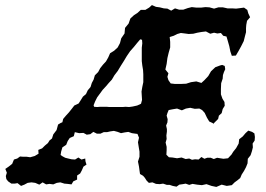

<svg xmlns="http://www.w3.org/2000/svg" viewBox="-20 -728 1050 757"><path d="M640 -245 639 -243 635 -233 638 -219V-209L636 -194L637 -180L633 -166L637 -149V-136L636 -118L646 -108L660 -107L678 -104L696 -107L712 -101L726 -103L737 -98L749 -100L763 -99L774 -109L786 -102L797 -106H811L823 -101L836 -106L848 -104L861 -102L879 -104L893 -119L899 -129L911 -144L921 -162L923 -179L937 -190L948 -203L959 -213L974 -208L983 -202L985 -188L984 -174L976 -162L977 -147L973 -131L968 -116L957 -102L956 -84L950 -69L942 -54L933 -40L927 -26L916 -17L905 -9L894 2L874 5L854 0L833 9L814 5L794 -2L776 2L757 0L739 -3L726 1L712 -4L701 -2L687 0L676 8L661 5L649 1H638L623 -4L610 -2L595 -3L581 -9L567 -7L558 -16L551 -27L544 -35L532 -42L530 -56L528 -71L524 -91L530 -110V-130L527 -148L524 -167L528 -185L522 -200L514 -201L500 -203L486 -208L472 -206L457 -203L444 -208L429 -212L415 -210L402 -207H389L376 -201H362L348 -208L336 -199L322 -197L309 -204L292 -203L275 -207L271 -191L255 -184L247 -172L241 -157L226 -147L221 -130L219 -117L226 -112L237 -106L249 -103L262 -100L276 -99L289 -107L301 -99L316 -103L317 -92L321 -79L309 -71L303 -57L296 -44L284 -36V-20L269 -13L262 -1L246 -3L234 -4L218 -9L204 -7L190 -1L175 -3L162 -1L148 -9L135 0L119 -7L104 -9L89 -7L76 0L63 5L49 -6L38 -4H25L12 -13L5 -22L3 -34L7 -47L1 -62L14 -71L28 -82L35 -99L48 -103L59 -111L71 -110H85L99 -108L117 -113L132 -122L131 -137L146 -143L157 -154L169 -164L175 -174L185 -182L190 -198L203 -215L209 -237L219 -243L226 -246L229 -259L239 -271L251 -284L263 -299L273 -312L290 -320L299 -334L307 -347L319 -357L326 -372L337 -385L342 -401L349 -414L354 -431L367 -444L375 -459L386 -473L398 -486L407 -502L414 -518L430 -528L444 -541L453 -558L458 -577L471 -596L473 -618L487 -635L494 -655L508 -668L522 -677L535 -689H553L568 -698L579 -708L595 -701L610 -699L626 -695L640 -694L655 -686L670 -695L686 -690H703L720 -696L736 -700L754 -698H773L790 -700L806 -699L824 -694L841 -699H859L877 -695H895L911 -694L927 -696L942 -698L955 -689L959 -675L966 -660L954 -646L951 -630L950 -617V-601L946 -586L941 -566L931 -546L920 -526L910 -509L894 -508L888 -526L884 -546L878 -567L873 -584L860 -587L851 -598L837 -596L824 -599L809 -595L792 -604L775 -602L758 -599L742 -595L724 -594L709 -596L693 -598L679 -594L665 -587L649 -582L651 -563V-541L645 -520L640 -499L637 -476L632 -454L644 -439L640 -425L644 -412L653 -399L670 -397H692L714 -398L733 -404L754 -407L774 -401L786 -412L801 -428L812 -447L829 -463L848 -470L856 -472L866 -468L868 -455L863 -444L859 -432L858 -418L852 -400L851 -377V-356L857 -339L865 -326L866 -311L858 -298L854 -282L843 -272L840 -259L824 -243L822 -240L818 -243L805 -249L796 -264L787 -283L777 -294L766 -300L748 -299L730 -303L713 -300L697 -293L678 -300L660 -297L645 -294L640 -282L637 -272L641 -258ZM533 -573 521 -559 508 -543 493 -526 480 -507 468 -487 456 -468 444 -448 431 -431 421 -414 409 -401 398 -388 385 -374 363 -344 355 -328 349 -313 351 -307 363 -306 375 -307H400L412 -306H463L475 -307L489 -306L503 -308L521 -312L536 -319L540 -334L539 -350L538 -367L541 -385L545 -404V-435L544 -452L541 -470L539 -487V-540L541 -557L540 -571Z"/></svg>

Font: Tagesschrift
Style: Regular
Weight: 400
Designer: Yanone
Version: Version 2.000; ttfautohint (v1.8.4.7-5d5b)